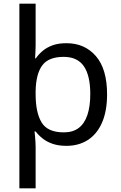

<svg xmlns="http://www.w3.org/2000/svg" viewBox="-20 -780 655 1040"><path d="M560 -269Q560 -178 532.5 -115.5Q505 -53 455.5 -21.5Q406 10 340 10Q298 10 266.5 -0.5Q235 -11 212 -29Q189 -47 173 -68H167Q168 -61 169.5 -45Q171 -29 172 -12Q173 5 173 16V240H85V-760H173V-536Q173 -522 172 -499.5Q171 -477 170 -464H174Q190 -487 212.5 -505.5Q235 -524 266 -535Q297 -546 340 -546Q439 -546 499.5 -476Q560 -406 560 -269ZM469 -270Q469 -371 434 -421.5Q399 -472 325 -472Q243 -472 209 -426Q175 -380 173 -288V-269Q173 -170 205.5 -116.5Q238 -63 326 -63Q375 -63 406.5 -87Q438 -111 453.5 -157.5Q469 -204 469 -270Z"/></svg>

Font: Noto Sans Sinhala
Style: Regular
Weight: 400
Designer: Jelle Bosma - Monotype Design Team
Foundry: Monotype Imaging Inc.
Version: Version 2.006